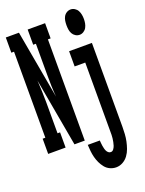

<svg xmlns="http://www.w3.org/2000/svg" viewBox="-183 -843 860 1139"><g transform="rotate(-20 247.0 -273.5)"><path d="M-6 0V-96H11V-639H-6V-735H77L154 -304Q151 -338 150 -372.5Q149 -407 149 -441V-639H132V-735H242V-639H225V0H160L83 -431Q85 -397 86.5 -362.5Q88 -328 88 -294V-96H104V0ZM412 -600Q398 -600 386 -607.5Q374 -615 367.5 -627Q361 -639 359 -652.5Q357 -666 357 -680Q357 -694 359 -707.5Q361 -721 367.5 -733Q374 -745 386 -752.5Q398 -760 412 -760Q425 -760 437 -752.5Q449 -745 455.5 -733Q462 -721 464.5 -707.5Q467 -694 467 -680Q467 -666 464.5 -652.5Q462 -639 455.5 -627Q449 -615 437 -607.5Q425 -600 412 -600ZM347 213Q327 213 308.5 204.5Q290 196 277.5 180.5Q265 165 256.5 147Q248 129 243 109.5Q238 90 236 70Q234 50 233 30H309Q310 39 310.5 47.5Q311 56 312.5 64.5Q314 73 316 81.5Q318 90 321.5 97.5Q325 105 331.5 111Q338 117 347 117Q358 117 365 107.5Q372 98 375.5 87.5Q379 77 381 66Q383 55 384.5 44Q386 33 386 22Q386 11 386 0V-434H319V-530H463V0Q463 22 461.5 45Q460 68 455.5 89.5Q451 111 443.5 132.5Q436 154 422.5 172.5Q409 191 389 202Q369 213 347 213Z"/></g></svg>

Font: Iosevka Slab
Style: Bold
Weight: 700
Monospace: yes
Designer: Belleve Invis
Foundry: Belleve Invis
Version: Version 11.1.1; ttfautohint (v1.8.3)